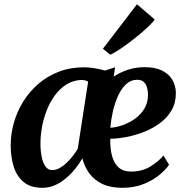

<svg xmlns="http://www.w3.org/2000/svg" viewBox="-20 -886 882 916"><path d="M529 -565 522.5 -520.5Q554 -541.5 590.2 -553.2Q626.5 -565 666 -565.5Q719 -566 752.2 -549.8Q785.5 -533.5 801.8 -505.8Q818 -478 819 -444Q819.5 -396.5 799 -360.8Q778.5 -325 744 -299.2Q709.5 -273.5 667.5 -257Q625.5 -240.5 583.5 -232.5Q541.5 -224.5 506 -224Q505 -175.5 515 -140.2Q525 -105 547 -86.2Q569 -67.5 604.5 -67.5Q657 -67.5 695.5 -90.5Q734 -113.5 760 -144L786.5 -100Q773 -79 742.8 -53.2Q712.5 -27.5 667.2 -8.8Q622 10 563.5 10Q507 10 468.2 -8.5Q429.5 -27 406.2 -58.8Q383 -90.5 373 -130.5Q359 -106 339.2 -81.2Q319.5 -56.5 295 -35.8Q270.5 -15 242.2 -2.5Q214 10 182.5 10Q125.5 10 92.5 -17.8Q59.5 -45.5 45.2 -91.5Q31 -137.5 31 -192.5Q31 -246 46 -299.5Q61 -353 90.5 -400.8Q120 -448.5 162.5 -485.5Q205 -522.5 260.2 -543.8Q315.5 -565 382.5 -565Q406.5 -565 432.8 -560.2Q459 -555.5 481 -549.5ZM351 -176.5 400.5 -496.5Q393 -501 383.8 -503Q374.5 -505 364 -504.5Q325.5 -501.5 295 -481.8Q264.5 -462 241.5 -430.5Q218.5 -399 203.2 -360.2Q188 -321.5 180.5 -280.8Q173 -240 173 -201.5Q173 -167 178.8 -138Q184.5 -109 197 -91.8Q209.5 -74.5 228.5 -74.5Q247 -74.5 264.2 -84Q281.5 -93.5 297.5 -108.8Q313.5 -124 327.2 -141.8Q341 -159.5 351 -176.5ZM635.5 -505.5Q604 -505.5 581 -483.8Q558 -462 542.5 -427.2Q527 -392.5 518.2 -352.8Q509.5 -313 506.5 -276.5Q534 -278 565.2 -289Q596.5 -300 624.2 -319.8Q652 -339.5 669.2 -368.5Q686.5 -397.5 686 -434.5Q685 -470 672.5 -487.8Q660 -505.5 635.5 -505.5ZM471 -653.5 633.5 -865.5 718 -793Q712 -783 694.2 -765.5Q676.5 -748 651.8 -727Q627 -706 600 -685.5Q573 -665 548.2 -648.8Q523.5 -632.5 506 -625Z"/></svg>

Font: Merriweather 24pt
Style: Bold Italic
Weight: 700
Italic angle: -7.8°
Designer: Eben Sorkin
Foundry: Eben Sorkin
Version: Version 2.101